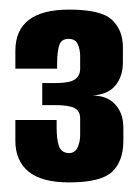

<svg xmlns="http://www.w3.org/2000/svg" viewBox="-20 -616 292 400"><path d="M124 -236Q67 -236 39.5 -258.5Q12 -281 12 -323V-366H98V-349Q98 -327 102.5 -312.5Q107 -298 123 -297Q136 -297 141.5 -308.5Q147 -320 147 -335V-369Q147 -385 135 -391Q123 -397 95 -397H68V-443H96Q125 -443 136 -450.5Q147 -458 147 -473V-499Q147 -513 142 -524Q137 -535 123 -535Q107 -535 103 -520.5Q99 -506 99 -484V-473H12V-510Q12 -553 40 -574.5Q68 -596 124 -596Q191 -596 213.5 -574.5Q236 -553 236 -518V-486Q236 -457 220.5 -438Q205 -419 172 -417Q203 -417 220 -398.5Q237 -380 237 -350V-323Q237 -280 213.5 -258Q190 -236 124 -236Z"/></svg>

Font: Alumni Sans ExtraBold
Style: Regular
Weight: 800
Designer: Robert E. Leuschke
Foundry: Robert E. Leuschke
Version: Version 1.018